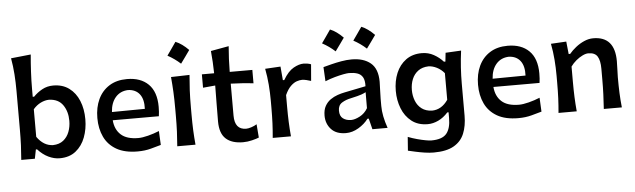

<svg xmlns="http://www.w3.org/2000/svg" viewBox="-57 -1036 4917 1486"><g transform="rotate(-5 2401.0 -293.0)"><path d="M371.1 13.2Q328.1 13.2 284.2 -7.8Q240.2 -28.8 202.1 -70.8H192.9L178.7 0H73.2Q78.1 -58.6 80.6 -113.5Q83 -168.5 83 -235.4V-534.2Q83 -601.1 78.6 -664.6Q74.2 -728 63 -790.5L217.3 -806.6Q211.4 -741.7 207.8 -674.3Q204.1 -606.9 204.1 -534.2V-479H215.3Q244.1 -509.3 283 -530.8Q321.8 -552.2 369.1 -552.2Q441.9 -552.2 492.2 -515.1Q542.5 -478 568.6 -414.3Q594.7 -350.6 594.7 -270.5Q594.7 -195.3 570.3 -130.6Q545.9 -65.9 496.3 -26.4Q446.8 13.2 371.1 13.2ZM328.6 -92.8Q377.4 -94.2 408.7 -119.1Q439.9 -144 455.1 -183.8Q470.2 -223.6 470.2 -269.5Q470.2 -341.8 435.1 -392.3Q399.9 -442.9 327.1 -445.3Q295.9 -444.8 263.2 -429Q230.5 -413.1 204.1 -382.3V-168Q255.4 -94.7 328.6 -92.8Z M977.1 13.2Q877 13.2 813 -23.4Q749 -60.1 718.5 -124.3Q688 -188.5 688 -271.5Q688 -353.5 717.5 -416.7Q747.1 -480 804 -516.1Q860.8 -552.2 942.4 -552.2Q1048.3 -552.2 1108.4 -492.9Q1168.5 -433.6 1168.5 -317.4Q1168.5 -295.9 1167.2 -278.6Q1166 -261.2 1163.6 -244.1H805.2Q811 -171.9 856.2 -130.9Q901.4 -89.8 991.2 -89.8Q1022 -89.8 1067.1 -101.3Q1112.3 -112.8 1153.8 -129.9L1159.2 -21.5Q1126.5 -12.2 1080.1 0.5Q1033.7 13.2 977.1 13.2ZM1060.5 -310.5Q1064 -384.8 1033.2 -424.6Q1002.4 -464.4 943.8 -466.8Q882.8 -464.4 845.9 -421.9Q809.1 -379.4 804.7 -308.1Z M1341.4 -806.6Q1367.1 -796.4 1392.4 -778.1Q1417.6 -759.9 1442.3 -734.6Q1425.1 -709.9 1407.1 -684.9Q1389.2 -660 1370.4 -634.2Q1325.2 -675.5 1270.5 -705.1Q1288.7 -730.9 1306.2 -755.8Q1323.6 -780.8 1341.4 -806.6ZM1285.2 0Q1290 -58.6 1292.5 -113.5Q1294.9 -168.5 1294.9 -235.4V-289.1Q1294.9 -364.7 1292 -422.1Q1289.1 -479.5 1283.7 -538.1L1427.7 -542Q1422.4 -482.4 1419.4 -424.3Q1416.5 -366.2 1416.5 -289.1V-235.4Q1416.5 -168.5 1418.9 -113.5Q1421.4 -58.6 1426.8 0Z M1796.4 13.2Q1708.5 13.2 1662.4 -29.1Q1616.2 -71.3 1616.2 -164.1Q1616.2 -236.3 1617.2 -307.1Q1618.2 -377.9 1618.7 -442.9L1523.4 -434.1V-538.1H1618.7Q1617.2 -627 1608.9 -711.9L1749 -737.3Q1744.6 -683.6 1742.4 -638.4Q1740.2 -593.3 1739.7 -538.1H1915.5V-434.1Q1871.6 -439.5 1827.1 -442.4Q1782.7 -445.3 1739.7 -446.8V-198.7Q1739.7 -88.9 1828.6 -88.9Q1844.7 -88.9 1868.4 -96.4Q1892.1 -104 1911.6 -116.2L1919.9 -12.2Q1901.4 -4.4 1866 4.4Q1830.6 13.2 1796.4 13.2Z M2026.9 0Q2032.2 -58.6 2034.7 -113.5Q2037.1 -168.5 2037.1 -235.4V-289.1Q2037.1 -349.6 2032.2 -412.4Q2027.3 -475.1 2015.1 -538.1L2134.8 -544.9L2144 -438.5H2154.8Q2193.4 -504.4 2236.3 -528.3Q2279.3 -552.2 2314 -552.2Q2327.6 -552.2 2343 -549.8Q2358.4 -547.4 2372.1 -542L2361.3 -413.6Q2343.8 -419.4 2324.7 -423.8Q2305.7 -428.2 2291.5 -428.2Q2273.9 -428.2 2251 -420.7Q2228 -413.1 2203.9 -390.1Q2179.7 -367.2 2158.7 -321.3V-229.5Q2158.7 -167 2160.9 -112.8Q2163.1 -58.6 2168.5 0Z M2595.7 12.2Q2520 12.2 2480.7 -30.8Q2441.4 -73.7 2441.4 -136.7Q2441.4 -181.6 2458 -211.2Q2474.6 -240.7 2500.7 -259Q2526.9 -277.3 2556.2 -287.4Q2585.4 -297.4 2610.4 -302.2L2776.9 -335.9Q2778.8 -382.8 2764.2 -407Q2749.5 -431.2 2722.2 -439.9Q2694.8 -448.7 2658.2 -448.7Q2644 -448.7 2614 -443.1Q2584 -437.5 2546.4 -427Q2508.8 -416.5 2471.7 -401.4L2465.8 -511.7Q2491.7 -518.6 2528.8 -528.1Q2565.9 -537.6 2607.7 -544.9Q2649.4 -552.2 2688 -552.2Q2780.3 -552.2 2834.7 -507.1Q2889.2 -461.9 2889.2 -360.8Q2889.2 -335.9 2887.2 -298.6Q2885.3 -261.2 2885.3 -228.5V-172.9Q2885.3 -96.7 2919.4 0H2801.3L2780.3 -84H2770Q2740.2 -43.9 2692.6 -15.9Q2645 12.2 2595.7 12.2ZM2644 -85.4Q2672.9 -85.4 2711.7 -105.7Q2750.5 -126 2773.4 -166L2773.9 -290Q2762.2 -283.2 2739.5 -274.9Q2716.8 -266.6 2656.7 -253.4Q2616.7 -245.6 2586.2 -226.6Q2555.7 -207.5 2555.7 -165.5Q2555.7 -122.6 2581.3 -104Q2606.9 -85.4 2644 -85.4ZM2784.7 -797.3Q2810.5 -787.1 2835.7 -768.8Q2861 -750.6 2885.7 -725.3Q2868.5 -700.6 2850.5 -675.7Q2832.5 -650.7 2813.7 -624.9Q2768.6 -666.3 2713.8 -695.8Q2732.1 -721.6 2749.5 -746.6Q2767 -771.5 2784.7 -797.3ZM2541.5 -797.3Q2567.3 -787.1 2592.6 -768.8Q2617.8 -750.6 2642.5 -725.3Q2625.3 -700.6 2607.3 -675.7Q2589.4 -650.7 2570.6 -624.9Q2525.4 -666.3 2470.7 -695.8Q2488.9 -721.6 2506.4 -746.6Q2523.8 -771.5 2541.5 -797.3Z M3258.8 221.2Q3226.6 221.2 3189.2 215.6Q3151.9 210 3117.7 202.4Q3083.5 194.8 3060.5 189.5L3068.4 83Q3103.5 96.7 3139.6 106.4Q3175.8 116.2 3204.8 121.3Q3233.9 126.5 3247.6 126.5Q3333 126.5 3366.5 86.4Q3399.9 46.4 3399.9 -34.7V-79.1H3390.1Q3355 -40 3314 -20.8Q3272.9 -1.5 3232.4 -1.5Q3156.7 -1.5 3106.7 -40.8Q3056.6 -80.1 3032 -143.3Q3007.3 -206.5 3007.3 -278.8Q3007.3 -355.5 3033.2 -417.5Q3059.1 -479.5 3109.6 -516.4Q3160.2 -553.2 3232.9 -553.2Q3283.2 -553.2 3325.2 -530Q3367.2 -506.8 3398.4 -472.2H3409.7L3417 -540L3538.1 -546.4Q3529.3 -481.4 3525.1 -417Q3521 -352.5 3521 -290.5V-42Q3521 36.6 3496.8 95.9Q3472.7 155.3 3415.3 188.2Q3357.9 221.2 3258.8 221.2ZM3274.4 -103Q3348.6 -104.5 3397.9 -176.3V-383.3Q3372.6 -413.6 3339.6 -429.9Q3306.6 -446.3 3275.4 -446.8Q3227.5 -445.3 3195.6 -421.9Q3163.6 -398.4 3147.7 -360.1Q3131.8 -321.8 3131.8 -274.9Q3131.8 -230.5 3147 -191.7Q3162.1 -152.8 3193.8 -128.7Q3225.6 -104.5 3274.4 -103Z M3934.6 13.2Q3834.5 13.2 3770.5 -23.4Q3706.5 -60.1 3676 -124.3Q3645.5 -188.5 3645.5 -271.5Q3645.5 -353.5 3675 -416.7Q3704.6 -480 3761.5 -516.1Q3818.4 -552.2 3899.9 -552.2Q4005.9 -552.2 4065.9 -492.9Q4126 -433.6 4126 -317.4Q4126 -295.9 4124.8 -278.6Q4123.5 -261.2 4121.1 -244.1H3762.7Q3768.6 -171.9 3813.7 -130.9Q3858.9 -89.8 3948.7 -89.8Q3979.5 -89.8 4024.7 -101.3Q4069.8 -112.8 4111.3 -129.9L4116.7 -21.5Q4084 -12.2 4037.6 0.5Q3991.2 13.2 3934.6 13.2ZM4018.1 -310.5Q4021.5 -384.8 3990.7 -424.6Q3960 -464.4 3901.4 -466.8Q3840.3 -464.4 3803.5 -421.9Q3766.6 -379.4 3762.2 -308.1Z M4247.1 0Q4252.4 -58.6 4254.9 -113.5Q4257.3 -168.5 4257.3 -235.4V-289.1Q4257.3 -349.6 4252.4 -412.4Q4247.6 -475.1 4235.4 -538.1L4355 -544.9L4365.2 -447.3H4377Q4397.9 -472.7 4428.2 -496.8Q4458.5 -521 4493.9 -536.6Q4529.3 -552.2 4564.5 -552.2Q4731.9 -552.2 4731.9 -359.9Q4731.9 -324.7 4730.2 -293Q4728.5 -261.2 4728.5 -235.4Q4728.5 -168.5 4730.7 -113.5Q4732.9 -58.6 4739.3 0H4599.1Q4603 -58.6 4605.2 -112.8Q4607.4 -167 4607.4 -229.5V-312Q4607.4 -375.5 4587.6 -407.5Q4567.9 -439.5 4516.6 -439.5Q4497.1 -439.5 4471.7 -427.2Q4446.3 -415 4421.6 -394.5Q4397 -374 4378.9 -348.6V-229.5Q4378.9 -167 4381.1 -112.8Q4383.3 -58.6 4388.7 0Z"/></g></svg>

Font: Pinar-DS1-FD SemiBold
Style: Regular
Weight: 600
Designer: Amin Abedi
Version: Version 3.000